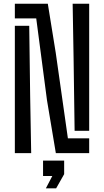

<svg xmlns="http://www.w3.org/2000/svg" viewBox="-20 -820 557 1028"><path d="M279 0 231.5 -284 174 -721.5H59.5V-800H236L278.5 -537L343.5 -79.5H457.5V0ZM59.5 0V-682H136.5L141.5 -305L147 0ZM379.5 -119.5 374 -509 369 -800H457.5V-119.5ZM225.5 188.5 260 122.5H210.5V40H323.5V112.5L280.5 188.5Z"/></svg>

Font: Big Shoulders Stencil Text Thin Medium
Style: Regular
Weight: 500
Version: Version 2.001